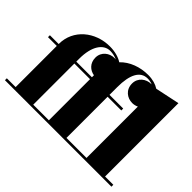

<svg xmlns="http://www.w3.org/2000/svg" viewBox="-137 -1079 1389 1389"><g transform="rotate(45 557.0 -385.0)"><path d="M11 -19.5V0H1100.5V-19.5H1016V-770L828.5 -730.5C801 -748.5 763.5 -760 718 -760C635 -760 556 -731.5 504 -676.5C472.5 -697 429 -710 375.5 -710C225.5 -710 101 -607.5 101 -461.5V-460H11V-440.5H101V-19.5ZM761 -440.5V-460H621V-540C621 -667 658 -739 733 -739C750.5 -739 767.5 -735.5 783.5 -729C782 -729 780 -729 778.5 -729C728.5 -729 678 -693.5 678 -633.5C678 -568.5 728.5 -534 778.5 -534C795.5 -534 811.5 -538 826 -545V-19.5H621V-440.5ZM281 -490C281 -617 330.5 -689 400.5 -689C425.5 -689 450.5 -683 472.5 -673C468 -673.5 463 -674 458.5 -674C408.5 -674 358 -638.5 358 -578.5C358 -521 397.5 -487.5 441 -480.5V-460H281ZM281 -19.5V-440.5H441V-19.5Z"/></g></svg>

Font: Bodoni* 11pt Fatface
Style: Regular
Weight: 900
Version: Version 2.3